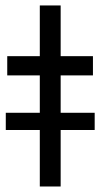

<svg xmlns="http://www.w3.org/2000/svg" viewBox="-20 -677 364 697"><path d="M124.5 -205.1H1V-267.6H124.5V-403.3H6.3V-473.1H124.5V-657.2H200.2V-473.1H317.4V-403.3H200.2V-267.6H323.7V-205.1H200.2V0H124.5Z"/></svg>

Font: Glacial Indifference
Style: Regular
Weight: 400
Designer: Alfredo Marco Pradil
Foundry: Alfredo Marco Pradil
Version: Version 1.312